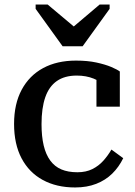

<svg xmlns="http://www.w3.org/2000/svg" viewBox="-20 -815 596 846"><path d="M256 -611H344L463 -776V-795H419L268 -667L340 -669L190 -795H137V-776ZM321 -56Q359 -56 387 -70Q415 -84 435.5 -107Q456 -130 471 -156L523 -118Q504 -79 474.5 -50Q445 -21 404 -5Q363 11 311 11Q229 11 168.5 -22Q108 -55 75 -117.5Q42 -180 42 -269Q42 -357 75.5 -419.5Q109 -482 170 -515Q231 -548 315 -548Q366 -548 405 -539.5Q444 -531 470 -520Q496 -509 508 -500V-345H405V-481Q416 -480 424 -475.5Q432 -471 437.5 -464Q443 -457 445 -449Q447 -441 445 -434Q426 -455 393 -468.5Q360 -482 318 -482Q265 -482 230.5 -458Q196 -434 179.5 -386.5Q163 -339 163 -268Q163 -214 172.5 -174Q182 -134 201.5 -107.5Q221 -81 250.5 -68.5Q280 -56 321 -56Z"/></svg>

Font: Roboto Serif SemiCondensed Medium
Style: Regular
Weight: 500
Width: 4
Designer: Greg Gazdowicz
Foundry: Commercial Type
Version: Version 1.007